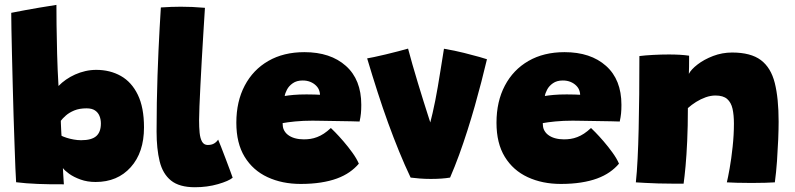

<svg xmlns="http://www.w3.org/2000/svg" viewBox="-20 -745 3254 786"><path d="M46 1Q44.5 -16.5 43 -57.2Q41.5 -98 39.5 -153.5Q37.5 -209 35.5 -272.8Q33.5 -336.5 32 -401Q30.5 -465.5 29 -523.2Q27.5 -581 26.8 -625.5Q26 -670 26 -692.5Q33 -694 83.5 -703.5Q134 -713 211 -725Q211 -696.5 211.5 -643.5Q212 -590.5 213.8 -525Q215.5 -459.5 219.5 -393Q233 -407 250.2 -419Q267.5 -431 287.5 -440Q307.5 -449 329.5 -454Q351.5 -459 374 -459Q430.5 -459 474.8 -434Q519 -409 544.2 -357Q569.5 -305 569.5 -223.5Q569.5 -121 515.2 -60.5Q461 0 371.5 0Q337.5 0 309.8 -10Q282 -20 263.2 -33.5Q244.5 -47 237.5 -57Q238 -47.5 238.8 -32.5Q239.5 -17.5 240.5 -5.2Q241.5 7 241.5 9.5Q186 10 135.5 8Q85 6 46 1ZM232 -189Q240 -185 253.2 -180.8Q266.5 -176.5 282 -173.8Q297.5 -171 312 -171Q355 -171 374 -187.8Q393 -204.5 393 -239.5Q393 -256.5 387.2 -270.5Q381.5 -284.5 368.8 -293Q356 -301.5 334.5 -301.5Q305 -301.5 284 -292.8Q263 -284 249.5 -272Q236 -260 229 -250.5Q229 -247 229.2 -241Q229.5 -235 229.8 -227.5Q230 -220 230.5 -212.2Q231 -204.5 231.2 -198.5Q231.5 -192.5 232 -189Z M932.5 -17.5Q916.5 -4 872.5 8.8Q828.5 21.5 778 21.5Q714 21.5 680 -6Q646 -33.5 633.5 -84.8Q621 -136 621 -206Q621 -267.5 622 -324.8Q623 -382 624.8 -435Q626.5 -488 628.8 -536.8Q631 -585.5 633.5 -630Q636 -674.5 638.5 -714.5Q683 -717.5 720 -717.5Q743.5 -717.5 766.8 -716.5Q790 -715.5 819 -713Q816 -664 812.5 -609Q809 -554 806 -499.5Q803 -445 800.5 -396Q798 -347 796.5 -309.8Q795 -272.5 795 -253Q795 -224.5 797.2 -201.5Q799.5 -178.5 807.2 -165Q815 -151.5 830.5 -151.5Q846 -151.5 856.2 -157.5Q866.5 -163.5 873 -173.5Q876.5 -166 885.2 -143.5Q894 -121 904.2 -94Q914.5 -67 922.5 -45.2Q930.5 -23.5 932.5 -17.5Z M1449 -75Q1433 -56 1410.8 -40.5Q1388.5 -25 1359.2 -14.2Q1330 -3.5 1293 2.2Q1256 8 1211 8Q1135 8 1075.2 -19.8Q1015.5 -47.5 981.5 -103Q947.5 -158.5 947.5 -242.5Q947.5 -329.5 981.8 -394.5Q1016 -459.5 1078.5 -495.5Q1141 -531.5 1226 -531.5Q1333 -531.5 1396 -475.2Q1459 -419 1459 -316Q1459 -296 1457.5 -280.8Q1456 -265.5 1452 -247.5Q1444 -248 1416.8 -248.5Q1389.5 -249 1356.2 -249.5Q1323 -250 1295.5 -250.5Q1268 -251 1259.5 -251Q1221 -251 1188.2 -247.8Q1155.5 -244.5 1137 -241Q1137 -235 1137.8 -228.8Q1138.5 -222.5 1140.5 -217Q1146 -203 1158 -193.5Q1170 -184 1187 -179.2Q1204 -174.5 1223.5 -174.5Q1237.5 -174.5 1251 -176.5Q1264.5 -178.5 1278.2 -183.8Q1292 -189 1305.8 -198Q1319.5 -207 1334.5 -221Q1337.5 -218.5 1352.2 -203.5Q1367 -188.5 1386 -166.5Q1405 -144.5 1422.5 -120.2Q1440 -96 1449 -75ZM1145.5 -352Q1159.5 -354.5 1182 -356.5Q1204.5 -358.5 1235 -358.5Q1252.5 -358.5 1268 -358Q1283.5 -357.5 1290 -357Q1290 -363.5 1287.5 -372Q1284 -384.5 1274.2 -394.2Q1264.5 -404 1250.5 -409.8Q1236.5 -415.5 1219 -415.5Q1194.5 -415.5 1178.5 -404.2Q1162.5 -393 1154.8 -378Q1147 -363 1145.5 -352Z M1797.5 -545.5Q1841.5 -538 1879.5 -528.5Q1917.5 -519 1942.8 -511.8Q1968 -504.5 1973.5 -502.5Q1963 -458 1950.5 -409.8Q1938 -361.5 1923.8 -311.2Q1909.5 -261 1893.5 -210.8Q1877.5 -160.5 1859.8 -111.8Q1842 -63 1822.5 -18Q1789.5 -12.5 1743.5 -12.5Q1720.5 -12.5 1698.5 -14.2Q1676.5 -16 1661 -18Q1636.5 -69.5 1613.8 -125.2Q1591 -181 1569 -241.5Q1547 -302 1525.8 -368Q1504.5 -434 1483 -506Q1490.5 -507 1511.5 -511.5Q1532.5 -516 1558.8 -522.2Q1585 -528.5 1610 -535Q1635 -541.5 1650.5 -546Q1658 -517.5 1668.5 -480.8Q1679 -444 1690.8 -405.2Q1702.5 -366.5 1713.5 -331.5Q1724.5 -296.5 1732.8 -270.8Q1741 -245 1744.5 -234.5L1738.5 -231.5Q1745.5 -258 1751 -282.5Q1756.5 -307 1761.8 -333Q1767 -359 1772.2 -389.5Q1777.5 -420 1783.5 -458.2Q1789.5 -496.5 1797.5 -545.5Z M2514 -75Q2498 -56 2475.8 -40.5Q2453.5 -25 2424.2 -14.2Q2395 -3.5 2358 2.2Q2321 8 2276 8Q2200 8 2140.2 -19.8Q2080.5 -47.5 2046.5 -103Q2012.5 -158.5 2012.5 -242.5Q2012.5 -329.5 2046.8 -394.5Q2081 -459.5 2143.5 -495.5Q2206 -531.5 2291 -531.5Q2398 -531.5 2461 -475.2Q2524 -419 2524 -316Q2524 -296 2522.5 -280.8Q2521 -265.5 2517 -247.5Q2509 -248 2481.8 -248.5Q2454.5 -249 2421.2 -249.5Q2388 -250 2360.5 -250.5Q2333 -251 2324.5 -251Q2286 -251 2253.2 -247.8Q2220.5 -244.5 2202 -241Q2202 -235 2202.8 -228.8Q2203.5 -222.5 2205.5 -217Q2211 -203 2223 -193.5Q2235 -184 2252 -179.2Q2269 -174.5 2288.5 -174.5Q2302.5 -174.5 2316 -176.5Q2329.5 -178.5 2343.2 -183.8Q2357 -189 2370.8 -198Q2384.5 -207 2399.5 -221Q2402.5 -218.5 2417.2 -203.5Q2432 -188.5 2451 -166.5Q2470 -144.5 2487.5 -120.2Q2505 -96 2514 -75ZM2210.5 -352Q2224.5 -354.5 2247 -356.5Q2269.5 -358.5 2300 -358.5Q2317.5 -358.5 2333 -358Q2348.5 -357.5 2355 -357Q2355 -363.5 2352.5 -372Q2349 -384.5 2339.2 -394.2Q2329.5 -404 2315.5 -409.8Q2301.5 -415.5 2284 -415.5Q2259.5 -415.5 2243.5 -404.2Q2227.5 -393 2219.8 -378Q2212 -363 2210.5 -352Z M2778.5 7Q2759.5 7 2731.8 6.8Q2704 6.5 2675 6Q2653 5 2623.2 3.8Q2593.5 2.5 2583 1.5Q2587.5 -40 2590.2 -95.5Q2593 -151 2594.5 -217.5Q2596 -284 2596.8 -359.2Q2597.5 -434.5 2597.5 -515.5Q2621 -518.5 2653.5 -520.2Q2686 -522 2718 -522Q2741.5 -522 2763 -520.8Q2784.5 -519.5 2801 -517Q2801 -513 2801 -499.8Q2801 -486.5 2800.8 -470.8Q2800.5 -455 2800 -442.5Q2809 -460.5 2835.5 -481Q2862 -501.5 2899.2 -515.8Q2936.5 -530 2977 -530Q3053.5 -530 3094.8 -499Q3136 -468 3151.8 -405.2Q3167.5 -342.5 3167.5 -247Q3167.5 -217 3165.8 -174.2Q3164 -131.5 3160.8 -85.2Q3157.5 -39 3152 1.5Q3139.5 2.5 3113 3.2Q3086.5 4 3057 4Q3025 4 2996.5 3.2Q2968 2.5 2955.5 1.5Q2960 -16.5 2967 -55.8Q2974 -95 2979.2 -144Q2984.5 -193 2984.5 -239Q2984.5 -274 2978.8 -299.8Q2973 -325.5 2956.8 -339.8Q2940.5 -354 2909 -354Q2889.5 -354 2869 -346.8Q2848.5 -339.5 2829.8 -327.8Q2811 -316 2796 -302.5Q2796 -227 2793.2 -167.8Q2790.5 -108.5 2786.5 -65Q2782.5 -21.5 2778.5 7Z"/></svg>

Font: Grandstander Thin Black
Style: Regular
Weight: 900
Version: Version 1.200